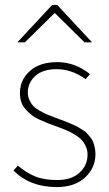

<svg xmlns="http://www.w3.org/2000/svg" viewBox="-20 -740 440 772"><path d="M208 12.2Q100.6 12.2 34.2 -54.2L51.8 -74.2Q85.4 -45.4 121.1 -30.8Q156.7 -16.1 210 -16.1Q267.6 -16.1 299.8 -45.7Q332 -75.2 332 -118.2Q332 -136.7 324.5 -152.6Q316.9 -168.5 306.2 -179.4Q295.4 -190.4 278.1 -200.4Q260.7 -210.4 246.3 -216.6Q231.9 -222.7 211.9 -230Q188 -238.3 174.3 -243.7Q160.6 -249 140.1 -258.3Q119.6 -267.6 107.7 -277.1Q95.7 -286.6 83.5 -299.8Q71.3 -313 65.7 -329.6Q60.1 -346.2 60.1 -366.2Q60.1 -418.5 99.9 -454.3Q139.6 -490.2 210 -490.2Q282.2 -490.2 341.8 -441.9L324.2 -421.9Q268.1 -461.9 208 -461.9Q151.4 -461.9 121.6 -434.3Q91.8 -406.7 91.8 -368.2Q91.8 -351.6 98.4 -337.4Q105 -323.2 114 -313.7Q123 -304.2 139.9 -294.7Q156.7 -285.2 169.4 -279.8Q182.1 -274.4 204.1 -266.1Q208.5 -264.6 226.6 -257.8Q244.6 -251 250.2 -248.8Q255.9 -246.6 271.7 -239.7Q287.6 -232.9 293.5 -229.2Q299.3 -225.6 312 -217.8Q324.7 -210 329.8 -203.9Q335 -197.8 343.3 -188Q351.6 -178.2 355 -168.5Q358.4 -158.7 361.1 -146.2Q363.8 -133.8 363.8 -120.1Q363.8 -64.9 322 -26.4Q280.3 12.2 208 12.2ZM49.8 -569.8 189.9 -720.2H210L350.1 -569.8H319.8L202.1 -686H198.2L80.1 -569.8Z"/></svg>

Font: Source Sans 3 ExtraLight
Style: Regular
Weight: 200
Designer: Paul D. Hunt
Foundry: Adobe
Version: Version 3.052;hotconv 1.1.0;makeotfexe 2.6.0